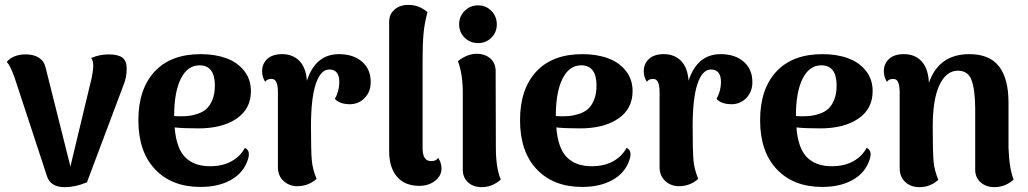

<svg xmlns="http://www.w3.org/2000/svg" viewBox="-20 -753 4220 788"><path d="M245.1 15.1Q187.5 15.1 172.9 -29.8L40 -434.1Q22 -484.4 7.8 -499Q34.2 -529.8 85.9 -529.8Q118.2 -529.8 139.6 -516.1Q161.1 -502.4 167 -476.1L269 -69.8L356.9 -436Q362.8 -468.3 362.8 -481.9Q362.8 -504.9 354 -515.1Q389.6 -529.8 424.8 -529.8Q464.8 -529.8 482.4 -516.4Q500 -502.9 500 -472.2Q500 -433.6 485.8 -400.9L336.9 -4.9Q290 15.1 245.1 15.1Z M802.7 14.2Q685.1 14.2 616.5 -58.1Q547.9 -130.4 547.9 -259.8Q547.9 -387.2 614.3 -459Q680.7 -530.8 803.7 -530.8Q862.3 -530.8 908.2 -514.2Q954.1 -497.6 981.9 -462.6Q1009.8 -427.7 1009.8 -378.9Q1009.8 -306.2 950.9 -266.1Q892.1 -226.1 794.4 -226.1Q731.9 -226.1 696.8 -230Q703.6 -144.5 740 -107.7Q776.4 -70.8 841.8 -70.8Q894.5 -70.8 930.9 -91.6Q967.3 -112.3 984.9 -146Q1012.7 -134.3 993.7 -87.9Q974.1 -39.1 924.1 -12.5Q874 14.2 802.7 14.2ZM694.8 -276.9Q700.7 -275.9 713.9 -275.9Q735.4 -275.4 752.4 -277.1Q769.5 -278.8 791 -285.9Q812.5 -293 827.1 -305.9Q841.8 -318.8 851.8 -343.5Q861.8 -368.2 861.8 -401.9Q861.8 -484.9 798.8 -484.9Q749.5 -484.9 722.2 -429.9Q694.8 -375 694.8 -277.8Z M1200.7 11.2Q1167.5 11.2 1144 -10Q1120.6 -31.2 1120.6 -66.9V-376Q1120.6 -429.2 1094.7 -429.2Q1075.7 -429.2 1068.4 -417Q1055.7 -437.5 1055.7 -460Q1055.7 -491.7 1077.1 -511.2Q1098.6 -530.8 1137.7 -530.8Q1181.6 -530.8 1208.5 -503.4Q1235.4 -476.1 1239.7 -421.9Q1274.9 -530.8 1371.6 -530.8Q1429.7 -530.8 1465.6 -500Q1501.5 -469.2 1501.5 -416Q1501.5 -377.4 1477.5 -351.8Q1453.6 -326.2 1417.5 -325.2Q1373.5 -325.2 1354.5 -347.2Q1372.6 -380.4 1372.6 -416Q1372.6 -467.8 1331.5 -467.8Q1295.9 -467.8 1276.1 -408.7Q1256.3 -349.6 1256.3 -234.9Q1256.3 -131.3 1259.8 -94.2Q1263.2 -57.1 1279.3 -19Q1247.6 10.3 1200.7 11.2Z M1701.2 9.8Q1641.1 9.8 1609.1 -28.1Q1577.1 -65.9 1577.1 -132.8V-662.1Q1577.1 -694.8 1599.4 -713.9Q1621.6 -732.9 1656.2 -732.9Q1700.2 -732.9 1734.4 -703.1Q1722.2 -657.7 1718.3 -616Q1714.4 -574.2 1714.4 -507.8V-145Q1714.4 -91.8 1749 -91.8Q1770.5 -91.8 1778.3 -105Q1792 -85 1792 -62Q1792 -31.2 1765.4 -10.7Q1738.8 9.8 1701.2 9.8Z M1942.4 -576.2Q1909.7 -576.2 1887 -598.4Q1864.3 -620.6 1864.3 -652.8Q1864.3 -685.5 1887 -708.3Q1909.7 -731 1942.4 -731Q1974.6 -731 1996.8 -708.3Q2019 -685.5 2019 -652.8Q2019 -620.6 1996.8 -598.4Q1974.6 -576.2 1942.4 -576.2ZM1859.4 -502Q1897.5 -532.2 1936 -532.2Q1970.7 -532.2 1992.4 -513.2Q2014.2 -494.1 2014.2 -460.9L2015.1 -146Q2015.1 -64.9 2035.2 -16.1Q2001 15.1 1956.1 15.1Q1922.9 15.1 1901.1 -4.4Q1879.4 -23.9 1879.4 -56.2V-371.1Q1879.4 -449.2 1859.4 -502Z M2369.1 14.2Q2251.5 14.2 2182.9 -58.1Q2114.3 -130.4 2114.3 -259.8Q2114.3 -387.2 2180.7 -459Q2247.1 -530.8 2370.1 -530.8Q2428.7 -530.8 2474.6 -514.2Q2520.5 -497.6 2548.3 -462.6Q2576.2 -427.7 2576.2 -378.9Q2576.2 -306.2 2517.3 -266.1Q2458.5 -226.1 2360.8 -226.1Q2298.3 -226.1 2263.2 -230Q2270 -144.5 2306.4 -107.7Q2342.8 -70.8 2408.2 -70.8Q2460.9 -70.8 2497.3 -91.6Q2533.7 -112.3 2551.3 -146Q2579.1 -134.3 2560.1 -87.9Q2540.5 -39.1 2490.5 -12.5Q2440.4 14.2 2369.1 14.2ZM2261.2 -276.9Q2267.1 -275.9 2280.3 -275.9Q2301.8 -275.4 2318.8 -277.1Q2335.9 -278.8 2357.4 -285.9Q2378.9 -293 2393.6 -305.9Q2408.2 -318.8 2418.2 -343.5Q2428.2 -368.2 2428.2 -401.9Q2428.2 -484.9 2365.2 -484.9Q2315.9 -484.9 2288.6 -429.9Q2261.2 -375 2261.2 -277.8Z M2767.1 11.2Q2733.9 11.2 2710.4 -10Q2687 -31.2 2687 -66.9V-376Q2687 -429.2 2661.1 -429.2Q2642.1 -429.2 2634.8 -417Q2622.1 -437.5 2622.1 -460Q2622.1 -491.7 2643.6 -511.2Q2665 -530.8 2704.1 -530.8Q2748 -530.8 2774.9 -503.4Q2801.8 -476.1 2806.2 -421.9Q2841.3 -530.8 2938 -530.8Q2996.1 -530.8 3032 -500Q3067.9 -469.2 3067.9 -416Q3067.9 -377.4 3043.9 -351.8Q3020 -326.2 2983.9 -325.2Q2939.9 -325.2 2920.9 -347.2Q2939 -380.4 2939 -416Q2939 -467.8 2897.9 -467.8Q2862.3 -467.8 2842.5 -408.7Q2822.8 -349.6 2822.8 -234.9Q2822.8 -131.3 2826.2 -94.2Q2829.6 -57.1 2845.7 -19Q2814 10.3 2767.1 11.2Z M3354.5 14.2Q3236.8 14.2 3168.2 -58.1Q3099.6 -130.4 3099.6 -259.8Q3099.6 -387.2 3166 -459Q3232.4 -530.8 3355.5 -530.8Q3414.1 -530.8 3460 -514.2Q3505.9 -497.6 3533.7 -462.6Q3561.5 -427.7 3561.5 -378.9Q3561.5 -306.2 3502.7 -266.1Q3443.8 -226.1 3346.2 -226.1Q3283.7 -226.1 3248.5 -230Q3255.4 -144.5 3291.7 -107.7Q3328.1 -70.8 3393.6 -70.8Q3446.3 -70.8 3482.7 -91.6Q3519 -112.3 3536.6 -146Q3564.5 -134.3 3545.4 -87.9Q3525.9 -39.1 3475.8 -12.5Q3425.8 14.2 3354.5 14.2ZM3246.6 -276.9Q3252.4 -275.9 3265.6 -275.9Q3287.1 -275.4 3304.2 -277.1Q3321.3 -278.8 3342.8 -285.9Q3364.3 -293 3378.9 -305.9Q3393.6 -318.8 3403.6 -343.5Q3413.6 -368.2 3413.6 -401.9Q3413.6 -484.9 3350.6 -484.9Q3301.3 -484.9 3273.9 -429.9Q3246.6 -375 3246.6 -277.8Z M3753.4 15.1Q3717.8 15.1 3695.1 -6.1Q3672.4 -27.3 3672.4 -63V-376Q3671.9 -404.3 3665.5 -416.7Q3659.2 -429.2 3646.5 -429.2Q3627.4 -429.2 3620.1 -417Q3607.4 -437.5 3607.4 -460Q3607.4 -491.7 3628.9 -511.2Q3650.4 -530.8 3689.5 -530.8Q3735.4 -530.8 3762.5 -501.2Q3789.6 -471.7 3792.5 -413.1Q3833 -530.8 3958.5 -530.8Q4040.5 -530.8 4079.8 -481Q4119.1 -431.2 4119.1 -331.1V-146Q4122.1 -60.5 4140.1 -16.1Q4105.5 15.1 4061.5 15.1Q4027.3 15.1 4004.9 -4.4Q3982.4 -23.9 3982.4 -56.2V-309.1Q3981.4 -388.7 3966.8 -425.8Q3952.1 -462.9 3911.1 -462.9Q3863.8 -462.9 3835.9 -404.3Q3808.1 -345.7 3808.1 -234.9Q3808.1 -128.4 3811.5 -90.8Q3814.9 -53.2 3831.1 -15.1Q3798.3 15.1 3753.4 15.1Z"/></svg>

Font: Arima
Style: Bold
Weight: 700
Designer: Joana Correia and Natanael Gama
Foundry: NDISCOVER
Version: Version 1.100;Glyphs 3.1.2 (3151)